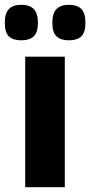

<svg xmlns="http://www.w3.org/2000/svg" viewBox="-59 -780 376 800"><path d="M46 0V-544H211V0ZM228 -612Q194 -612 176.5 -628.5Q159 -645 159 -685Q159 -725 176.5 -742.5Q194 -760 228 -760Q263 -760 280 -742.5Q297 -725 297 -685Q297 -645 280 -628.5Q263 -612 228 -612ZM30 -612Q-5 -612 -22 -628.5Q-39 -645 -39 -685Q-39 -725 -22 -742.5Q-5 -760 30 -760Q64 -760 81.5 -742.5Q99 -725 99 -685Q99 -645 81.5 -628.5Q64 -612 30 -612Z"/></svg>

Font: Georama
Style: Bold
Weight: 700
Designer: Jean-Baptiste Levee
Foundry: Production Type
Version: Version 1.000